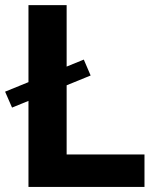

<svg xmlns="http://www.w3.org/2000/svg" viewBox="-41 -734 610 754"><path d="M288.1 -500 -21 -374 6.3 -311.5 314.9 -437.5ZM526.4 -127.4H220.7V-713.9H70.8V0H526.4Z"/></svg>

Font: Estedad-FD-VF Thin
Style: Regular
Weight: 100
Designer: Amin Abedi
Version: Version 5.0